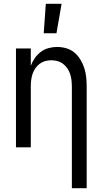

<svg xmlns="http://www.w3.org/2000/svg" viewBox="-20 -775 540 1010"><path d="M210 -600 221 -755H304L277 -600ZM358 215V-320Q358 -337 356 -353.5Q354 -370 349 -385.5Q344 -401 334.5 -415Q325 -429 312 -439Q299 -449 283 -453.5Q267 -458 250 -458Q233 -458 217 -453.5Q201 -449 188 -439Q175 -429 165.5 -415Q156 -401 151 -385.5Q146 -370 144 -353.5Q142 -337 142 -320V0H64V-520H142V-429Q150 -450 163 -469Q176 -488 194.5 -502Q213 -516 235.5 -522Q258 -528 280 -528Q305 -528 329 -521Q353 -514 371.5 -498.5Q390 -483 403 -461.5Q416 -440 423.5 -416.5Q431 -393 433.5 -368.5Q436 -344 436 -320V215Z"/></svg>

Font: Iosevka Algr
Style: Regular
Weight: 400
Monospace: yes
Designer: Belleve Invis
Foundry: Belleve Invis
Version: Version 26.0.2; ttfautohint (v1.8.3)